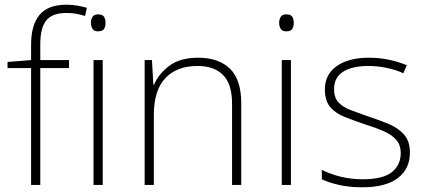

<svg xmlns="http://www.w3.org/2000/svg" viewBox="-20 -785 1806 815"><path d="M273 -496H151V0H112V-496H12V-522L112 -530V-596Q112 -679 148 -722Q184 -765 262 -765Q288 -765 309 -761Q330 -757 349 -752L341 -717Q304 -730 262 -730Q203 -730 177 -699Q151 -668 151 -597V-530H273Z M396 -724Q415 -724 421.5 -714Q428 -704 428 -688Q428 -672 421.5 -662Q415 -652 396 -652Q380 -652 373 -662Q366 -672 366 -688Q366 -704 373 -714Q380 -724 396 -724ZM416 -530V0H377V-530Z M821 -540Q909 -540 956.5 -493Q1004 -446 1004 -347V0H965V-345Q965 -428 927 -466.5Q889 -505 818 -505Q731 -505 682 -453.5Q633 -402 633 -297V0H594V-530H625L631 -426H634Q653 -471 698.5 -505.5Q744 -540 821 -540Z M1195 -724Q1214 -724 1220.5 -714Q1227 -704 1227 -688Q1227 -672 1220.5 -662Q1214 -652 1195 -652Q1179 -652 1172 -662Q1165 -672 1165 -688Q1165 -704 1172 -714Q1179 -724 1195 -724ZM1215 -530V0H1176V-530Z M1720 -137Q1720 -68 1668.5 -29Q1617 10 1518 10Q1463 10 1419 0Q1375 -10 1346 -24V-64Q1384 -45 1428 -34.5Q1472 -24 1519 -24Q1605 -24 1643 -54Q1681 -84 1681 -135Q1681 -170 1661.5 -192Q1642 -214 1607 -229Q1572 -244 1527 -258Q1479 -274 1441 -289.5Q1403 -305 1381 -331.5Q1359 -358 1359 -406Q1359 -469 1409.5 -504.5Q1460 -540 1545 -540Q1592 -540 1633 -531Q1674 -522 1707 -508L1692 -474Q1663 -488 1623 -496.5Q1583 -505 1544 -505Q1475 -505 1436.5 -480.5Q1398 -456 1398 -407Q1398 -370 1417 -350Q1436 -330 1469 -317.5Q1502 -305 1545 -290Q1591 -275 1630.5 -258.5Q1670 -242 1695 -214Q1720 -186 1720 -137Z"/></svg>

Font: Noto Sans Kannada ExtraLight
Style: Regular
Weight: 200
Designer: Jelle Bosma - Monotype Design Team
Foundry: Monotype Imaging Inc.
Version: Version 2.005; ttfautohint (v1.8.4.7-5d5b)